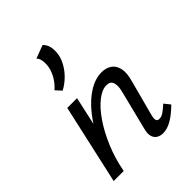

<svg xmlns="http://www.w3.org/2000/svg" viewBox="-208 -830 945 945"><g transform="rotate(-45 264.5 -357.5)"><path d="M167 -492 140 -522Q163 -542 178.5 -567.5Q194 -593 200 -621Q204 -645 201 -665Q198 -685 187 -695L256 -721Q273 -705 277.5 -681Q282 -657 277 -629Q272 -604 256.5 -577.5Q241 -551 218 -529Q195 -507 167 -492ZM369 6Q349 6 335 -3Q321 -12 316 -30Q311 -48 319 -77L371 -285Q379 -317 372 -338Q365 -359 338 -359Q308 -359 272.5 -331.5Q237 -304 203 -254.5Q169 -205 141.5 -140Q114 -75 100 0H49Q73 -99 108.5 -177Q144 -255 187 -309.5Q230 -364 276 -392.5Q322 -421 366 -421Q397 -421 418.5 -406.5Q440 -392 447 -362Q454 -332 441 -285L391 -97Q386 -78 389 -67.5Q392 -57 406 -57Q421 -57 436 -67.5Q451 -78 472 -97L497 -66Q463 -32 431 -13Q399 6 369 6ZM30 0 123 -416H191L99 0Z"/></g></svg>

Font: Ysabeau Infant Medium
Style: Italic
Weight: 500
Italic angle: -12°
Designer: Christian Thalmann (Catharsis Fonts)
Version: Version 2.001;gftools[0.9.30]; featfreeze: ss01,ss02,lnum